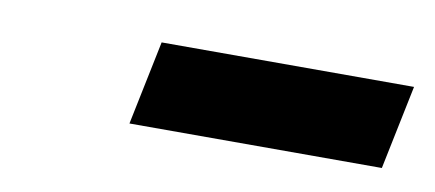

<svg xmlns="http://www.w3.org/2000/svg" viewBox="-28 -777 494 218"><g transform="rotate(10 218.5 -668.5)"><path d="M126 -620 146 -717H437L417 -620Z"/></g></svg>

Font: Raleway-v4020 ExtraBold
Style: Italic
Weight: 800
Italic angle: -12°
Designer: Matt McInerney, Pablo Impallari, Rodrigo Fuenzalida
Foundry: Matt McInerney, Pablo Impallari, Rodrigo Fuenzalida
Version: Version 4.020;PS 004.020;hotconv 1.0.88;makeotf.lib2.5.64775